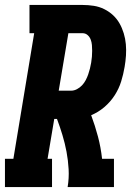

<svg xmlns="http://www.w3.org/2000/svg" viewBox="-31 -755 551 775"><path d="M-11 0V-114H23L107 -621H88V-735H302Q325 -735 347.5 -731.5Q370 -728 390 -718Q410 -708 425.5 -693.5Q441 -679 451.5 -660.5Q462 -642 468.5 -620.5Q475 -599 477 -576.5Q479 -554 477.5 -531Q476 -508 472 -485Q467 -455 458 -426Q449 -397 432 -370.5Q415 -344 390.5 -323Q366 -302 337 -290Q353 -247 364.5 -203.5Q376 -160 381 -114H429V0H242Q248 -36 246 -72Q244 -108 237.5 -142.5Q231 -177 221 -210Q211 -243 199 -275H188L161 -114H179V0ZM256 -389Q268 -389 279.5 -395Q291 -401 300 -410.5Q309 -420 315 -431.5Q321 -443 325 -454.5Q329 -466 332 -478Q335 -490 337 -502Q339 -514 340 -526Q341 -538 341 -550Q341 -562 340 -573.5Q339 -585 335 -595.5Q331 -606 322.5 -613.5Q314 -621 302 -621H245L206 -389Z"/></svg>

Font: Iosevka Curly Slab HvObl
Style: Regular
Weight: 900
Italic angle: -9°
Monospace: yes
Designer: Belleve Invis
Foundry: Belleve Invis
Version: Version 11.1.0; ttfautohint (v1.8.3)